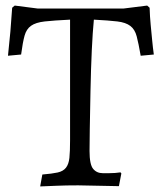

<svg xmlns="http://www.w3.org/2000/svg" viewBox="-20 -669 586 693"><path d="M232.9 -162.1V-598.1Q173.8 -595.2 141.4 -591.6Q108.9 -587.9 92 -575.9Q75.2 -564 68.6 -540Q62 -516.1 56.2 -472.2L8.8 -467.8Q18.6 -555.7 23.9 -641.1L33.2 -648.9L116.2 -638.2H425.8L511.2 -648.9L520 -641.1Q521 -608.9 523.9 -578.9Q526.9 -548.8 529.3 -522.9Q531.7 -497.1 535.2 -472.2L487.8 -467.8Q480 -512.7 473.4 -537.8Q466.8 -563 450.4 -575.4Q434.1 -587.9 403.6 -591.6Q373 -595.2 318.8 -598.1Q310.1 -508.8 306.6 -340.8Q303.2 -172.9 303.2 -124Q303.2 -75.2 316.2 -59.6Q329.1 -43.9 351.1 -43.9H373.5Q396 -43.9 415 -46.9L418 -43L409.2 2.9L262.2 0Q216.8 0 183.6 1.5Q150.4 2.9 125 3.9L132.8 -39.1Q168 -42 188 -46.4Q208 -50.8 218 -63.5Q228 -76.2 230.5 -99.1Q232.9 -122.1 232.9 -162.1Z"/></svg>

Font: Alegreya-Regular
Style: Regular
Weight: 400
Designer: Juan Pablo del Peral
Foundry: Juan Pablo del Peral
Version: Version 1.003